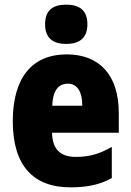

<svg xmlns="http://www.w3.org/2000/svg" viewBox="-20 -796 563 826"><path d="M265 -776C206 -776 174 -751 174 -691C174 -632 208 -607 265 -607C321 -607 356 -632 356 -691C356 -751 323 -776 265 -776ZM267 -562C119 -562 35 -463 35 -274C35 -86 121 10 283 10C356 10 411 -2 461 -30V-164C407 -133 363 -121 306 -121C238 -121 205 -156 204 -225H491V-310C491 -474 407 -562 267 -562ZM272 -436C310 -436 334 -405 334 -341H205C207 -410 234 -436 272 -436Z"/></svg>

Font: Noto Sans Sinhala Condensed Black
Style: Regular
Weight: 900
Width: 3
Designer: Jelle Bosma - Monotype Design Team
Foundry: Monotype Imaging Inc.
Version: Version 2.006